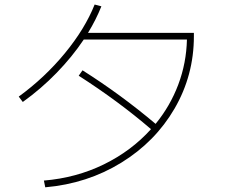

<svg xmlns="http://www.w3.org/2000/svg" viewBox="-20 -799 978 835"><path d="M636.7 -237.3Q495.1 -358.9 322.3 -469.7L338.9 -493.2Q504.4 -388.7 656.7 -260.3Q720.2 -337.9 755.4 -431.4Q790.5 -524.9 793 -627H344.2Q293.9 -551.8 226.3 -482.2Q158.7 -412.6 79.1 -355.5L61.5 -378.9Q174.8 -461.4 262.2 -567.6Q349.6 -673.8 391.6 -779.3L420.9 -771.5Q397.5 -712.9 362.8 -656.2H823.2V-641.6Q823.2 -471.7 739.3 -327.1Q655.3 -182.6 507.6 -91.6Q359.9 -0.5 176.8 15.6L170.9 -13.7Q311.5 -25.4 431.4 -84Q551.3 -142.6 636.7 -237.3Z"/></svg>

Font: Pretendard Thin
Style: Regular
Weight: 100
Designer: Base glyphs from Inter by Rasmus Andersson; Hangeul glyphs from Noto Sans CJK(Source Han Sans) by Jang Soo-young and Kan
Foundry: Kil Hyung-jin
Version: Version 1.309